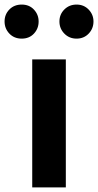

<svg xmlns="http://www.w3.org/2000/svg" viewBox="-62 -820 429 840"><path d="M79 0V-560H226V0ZM33 -651Q0 -651 -21 -673Q-42 -695 -42 -726Q-42 -757 -21 -778.5Q0 -800 33 -800Q66 -800 86.5 -778Q107 -756 107 -726Q107 -695 86.5 -673Q66 -651 33 -651ZM273 -651Q241 -651 219.5 -673Q198 -695 198 -726Q198 -757 219.5 -778.5Q241 -800 273 -800Q305 -800 326 -778Q347 -756 347 -726Q347 -695 326 -673Q305 -651 273 -651Z"/></svg>

Font: Noto Sans JP Thin
Style: Bold
Weight: 700
Version: Version 2.004-H2;hotconv 1.0.118;makeotfexe 2.5.65603